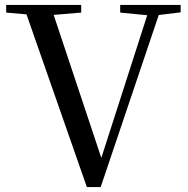

<svg xmlns="http://www.w3.org/2000/svg" viewBox="-20 -752 760 778"><path d="M332 6 74 -732H184L400 -84H382L386 -98L590 -732H637L388 6ZM5 -701V-732H309V-701L166 -689H142ZM467 -701V-732H712V-702L605 -689H589Z"/></svg>

Font: Noto Serif KR ExtraLight Medium
Style: Regular
Weight: 500
Version: Version 2.002-H1;hotconv 1.1.0;makeotfexe 2.6.0